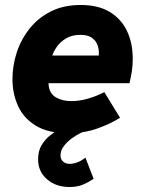

<svg xmlns="http://www.w3.org/2000/svg" viewBox="-20 -524 584 771"><path d="M255 11Q173 11 123.5 -19.5Q74 -50 52 -99.5Q30 -149 30 -206Q30 -261 47.5 -314Q65 -367 99.5 -410Q134 -453 185 -478.5Q236 -504 304 -504Q374 -504 420 -476.5Q466 -449 489.5 -400.5Q513 -352 513 -288Q513 -260 509.5 -238Q506 -216 500 -190H175Q175 -185 175.5 -180.5Q176 -176 177 -171Q184 -143 209 -130.5Q234 -118 267 -118Q299 -118 333.5 -128Q368 -138 399 -154L462 -51Q422 -26 369.5 -7.5Q317 11 255 11ZM371 -273Q374 -283 375.5 -293Q377 -303 377 -312Q377 -331 370 -347Q363 -363 347 -373.5Q331 -384 303 -384Q269 -384 245.5 -370Q222 -356 208.5 -336.5Q195 -317 190 -301H422ZM259 227Q205 227 169 196Q133 165 133 116Q133 82 147 59Q161 36 179 21.5Q197 7 210 0H328Q321 2 304 10Q287 18 268.5 31.5Q250 45 236.5 62.5Q223 80 223 100Q223 116 233.5 125Q244 134 260 134Q274 134 290.5 128Q307 122 323 109L356 194Q337 207 314 217Q291 227 259 227Z"/></svg>

Font: Hanken Grotesk Black
Style: Italic
Weight: 900
Italic angle: -8°
Designer: Alfredo Marco Pradil
Foundry: Hanken Design Co.
Version: Version 3.013